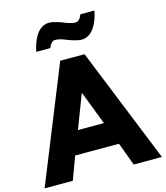

<svg xmlns="http://www.w3.org/2000/svg" viewBox="-180 -1213 1145 1328"><g transform="rotate(-15 392.0 -549.5)"><path d="M383 -954C383 -954 448 -927 487 -927C597 -927 623 -1099 623 -1099H522C522 -1099 509 -1053 477 -1053C441 -1053 401 -1072 401 -1072C401 -1072 336 -1099 297 -1099C187 -1099 161 -927 161 -927H262C262 -927 275 -973 307 -973C343 -973 383 -954 383 -954ZM479 -825H305L-28 0H174L235 -165H549L610 0H812ZM485 -330H299L391 -570H393Z"/></g></svg>

Font: Hussar Techniczny
Style: Bold 
Weight: 700
Foundry: Cannot Into Space Fonts
Version: Version 0.77